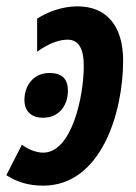

<svg xmlns="http://www.w3.org/2000/svg" viewBox="-51 -575 430 605"><path d="M85 10C268 10 337 -221 337 -384C337 -492 286 -555 193 -555C145 -555 97 -537 66 -516V-412C102 -438 135 -450 162 -450C196 -450 213 -423 213 -367C213 -273 176 -94 85 -94C62 -94 37 -105 18 -119L-31 -23C3 -1 40 10 85 10ZM85 -204C136 -204 163 -244 163 -289C163 -326 145 -345 105 -345C53 -345 26 -304 26 -260C26 -226 46 -204 85 -204Z"/></svg>

Font: Noto Sans ExtraCondensed
Style: Bold Italic
Weight: 700
Width: 2
Italic angle: -12°
Designer: Monotype Design Team
Foundry: Monotype Imaging Inc.
Version: Version 2.013